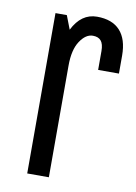

<svg xmlns="http://www.w3.org/2000/svg" viewBox="-80 -738 559 790"><g transform="rotate(10 200.0 -342.5)"><path d="M390.1 -470.2H303.2V-548.8Q303.2 -578.1 292 -591.6Q280.8 -605 257.8 -605Q228 -605 204.1 -568.8Q180.2 -532.7 180.2 -466.8V0H89.8V-669.9H137.2L159.2 -612.8Q195.3 -685.1 261.2 -685.1Q324.7 -685.1 357.4 -649.4Q390.1 -613.8 390.1 -544.9Z"/></g></svg>

Font: Unica One
Style: Bold
Weight: 400
Designer: Eduardo Rodriguez Tunni
Foundry: Eduardo Rodriguez Tunni
Version: Version 1.001